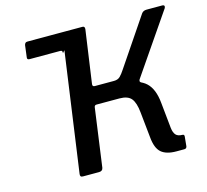

<svg xmlns="http://www.w3.org/2000/svg" viewBox="-106 -864 1060 985"><g transform="rotate(-15 424.0 -371.0)"><path d="M96 -664 104 -728Q106 -735 109.5 -738.5Q113 -742 121 -742H371L281 -637Q282 -644 280 -648Q278 -652 270 -652H108Q94 -652 96 -664ZM217 0Q208 0 205 -4Q202 -8 203 -16L303 -727Q305 -742 318 -742H413Q425 -742 424 -727L384 -446Q382 -432 395 -432H513L551 -404Q623 -403 659 -369Q695 -335 702 -261L716 -124Q719 -98 730 -86Q741 -74 764 -74Q775 -74 774 -63L769 -12Q767 0 755 0H713Q659 0 632.5 -23.5Q606 -47 601 -106L587 -241Q582 -293 563.5 -315.5Q545 -338 501 -338H379Q369 -338 367 -328L324 -17Q321 0 302 0ZM488 -378 497 -432Q518 -432 530 -444Q542 -456 555 -476L726 -729Q735 -742 753 -742H835Q845 -742 847 -737Q849 -732 845 -725L629 -410Q624 -404 623.5 -398Q623 -392 631 -388Z"/></g></svg>

Font: Libre Franklin Medium
Style: Italic
Weight: 500
Italic angle: -8°
Designer: Pablo Impallari, Rodrigo Fuenzalida, Nhung Nguyen
Foundry: Impallari Type
Version: Version 3.000